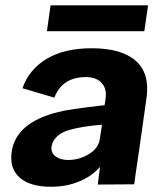

<svg xmlns="http://www.w3.org/2000/svg" viewBox="-20 -692 615 725"><path d="M326.2 -509.8Q438.5 -509.8 492.4 -462.6Q546.4 -415.5 533.2 -321.8L505.9 -128.9Q488.8 -14.6 486.8 3.9L349.1 4.9L357.9 -62Q327.6 -26.9 279.1 -6.8Q230.5 13.2 172.9 13.2Q93.8 13.2 54.7 -21Q15.6 -55.2 23.9 -117.2Q38.6 -229 200.2 -269Q233.9 -278.8 375 -294.9L378.9 -320.8Q383.8 -357.4 363.5 -379.2Q343.3 -400.9 304.2 -400.9Q215.3 -400.9 185.1 -323.2L64.9 -358.9Q89.8 -430.2 156.5 -470Q223.1 -509.8 326.2 -509.8ZM157.2 -574.2 170.9 -671.9H539.1L524.9 -574.2ZM174.8 -139.2Q171.4 -115.2 189.7 -101.6Q208 -87.9 237.8 -87.9Q279.3 -87.9 315.7 -110.1Q352.1 -132.3 356.9 -167L365.2 -221.2Q291 -215.3 241.2 -201.2Q212.4 -192.9 195.1 -176.3Q177.7 -159.7 174.8 -139.2Z"/></svg>

Font: Human Sans Bold
Style: Italic
Weight: 700
Italic angle: -8°
Designer: Tim Radville
Foundry: Continuum
Version: Version 1.000;FEAKit 1.0